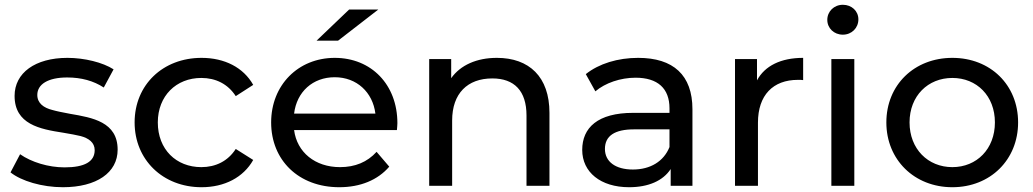

<svg xmlns="http://www.w3.org/2000/svg" viewBox="-20 -777 4320 803"><path d="M24 -56C69 -20 156 6 243 6C384 6 472 -55 472 -151C472 -267 367 -285 273 -301C241 -307 216 -312 199 -317C163 -326 136 -345 136 -380C136 -424 180 -453 261 -453C320 -453 371 -439 414 -411L455 -487C410 -516 333 -535 262 -535C127 -535 41 -472 41 -376C41 -257 147 -237 244 -222C275 -217 300 -212 317 -208C351 -199 376 -181 376 -149C376 -101 334 -77 250 -77C182 -77 111 -99 64 -132Z M543 -265C543 -109 661 6 823 6C919 6 998 -35 1039 -108L966 -154C933 -103 882 -78 822 -78C717 -78 640 -152 640 -265C640 -376 717 -451 822 -451C882 -451 933 -426 966 -375L1039 -422C998 -495 919 -535 823 -535C661 -535 543 -422 543 -265Z M1399 6C1487 6 1560 -24 1608 -80L1555 -142C1516 -99 1465 -78 1402 -78C1298 -78 1222 -140 1210 -233H1640C1641 -245 1642 -255 1642 -262C1642 -423 1533 -535 1380 -535C1227 -535 1114 -421 1114 -265C1114 -107 1229 6 1399 6ZM1210 -302C1221 -393 1288 -454 1380 -454C1472 -454 1539 -391 1550 -302ZM1394 -607 1562 -737H1440L1304 -607Z M1871 0V-273C1871 -386 1935 -449 2039 -449C2131 -449 2182 -397 2182 -294V0H2278V-305C2278 -456 2193 -535 2058 -535C1974 -535 1906 -505 1867 -450V-530H1775V0Z M2611 6C2692 6 2753 -21 2785 -70V0H2876V-320C2876 -463 2796 -535 2649 -535C2564 -535 2485 -511 2430 -467L2470 -395C2511 -430 2575 -452 2638 -452C2731 -452 2780 -407 2780 -324V-305H2628C2480 -305 2415 -243 2415 -150C2415 -57 2492 6 2611 6ZM2510 -154C2510 -209 2551 -236 2632 -236H2780V-162C2756 -102 2700 -68 2627 -68C2554 -68 2510 -101 2510 -154Z M3054 0H3150V-264C3150 -379 3213 -443 3317 -443C3326 -443 3334 -443 3339 -442V-535C3246 -535 3179 -502 3146 -441V-530H3054Z M3457 -530V0H3553V-530ZM3440 -694C3440 -659 3468 -632 3505 -632C3542 -632 3570 -660 3570 -696C3570 -731 3542 -757 3505 -757C3468 -757 3440 -729 3440 -694Z M3687 -265C3687 -109 3804 6 3963 6C4122 6 4238 -109 4238 -265C4238 -422 4122 -535 3963 -535C3804 -535 3687 -422 3687 -265ZM3784 -265C3784 -376 3861 -451 3963 -451C4065 -451 4141 -376 4141 -265C4141 -154 4065 -78 3963 -78C3861 -78 3784 -154 3784 -265Z"/></svg>

Font: Malon Grotesk Med
Style: Regular
Weight: 500
Designer: Julieta Ulanovsky
Foundry: Julieta Ulanovsky
Version: Version 7.200